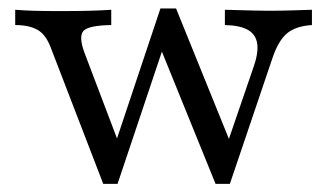

<svg xmlns="http://www.w3.org/2000/svg" viewBox="-20 -439 801 466"><path d="M230.6 7.3 103.2 -323.4Q91.1 -355.6 70.6 -366.9Q50 -378.2 16.9 -378.2V-415.3Q35.5 -413.7 60.9 -412.9Q86.3 -412.1 125.8 -412.1Q169.4 -412.1 198 -412.9Q226.6 -413.7 250 -415.3V-378.2Q195.2 -377.4 182.7 -364.1Q170.2 -350.8 185.5 -309.7L268.5 -91.1L256.5 -80.6L369.4 -418.5L400 -394.4L265.3 7.3ZM503.2 7.3 367.7 -326.6 369.4 -418.5H407.3L541.9 -86.3L525.8 -73.4L594.4 -273.4Q607.3 -308.9 604.4 -331.9Q601.6 -354.8 582.3 -366.1Q562.9 -377.4 525.8 -378.2V-415.3Q552.4 -414.5 569.8 -414.1Q587.1 -413.7 601.2 -413.3Q615.3 -412.9 632.3 -412.9Q660.5 -412.9 685.9 -413.7Q711.3 -414.5 737.1 -415.3V-378.2Q697.6 -375.8 676.2 -357.7Q654.8 -339.5 640.3 -295.2L537.9 7.3Z"/></svg>

Font: Playfair 9pt Light
Style: Regular
Weight: 300
Designer: Claus Eggers Sørensen
Foundry: Claus Eggers Sørensen
Version: Version 2.001;gftools[0.9.30]